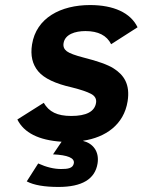

<svg xmlns="http://www.w3.org/2000/svg" viewBox="-20 -547 565 760"><path d="M309.3 11 309.4 10C397.2 -3.1 470.4 -53 485.1 -146C495.8 -213.3 470.5 -250.5 429.3 -276.5C406.6 -290.8 367.3 -305 311.5 -319C277.6 -327.7 255.2 -336 244.5 -344C233.8 -352 229.4 -362.7 231.6 -376C237.1 -411.2 277.4 -424 318.2 -424C368.8 -424 402.7 -406.7 419.9 -372L524.5 -439C497 -496.5 429.7 -527 336.5 -527C220.8 -527 123.5 -476.5 106.8 -371C99.9 -327.7 108.1 -292.2 131.4 -264.5C154.7 -236.8 199.2 -215.7 264.8 -201C299.5 -192.3 324.6 -183.8 340.3 -175.5C356 -167.2 362.6 -155.3 360.2 -140C354.7 -105.3 321.9 -88 261.9 -88C206.4 -88 173.9 -104.4 153.2 -140L48.7 -74C75 -21.3 133.4 8 223.8 14L189.9 64C248.1 66.7 275.6 78.3 272.3 99C269 119.8 247.5 122 221.7 122C193.7 122 163.5 114.7 131.2 100L85.9 171C113.6 185.7 155.4 193 211.4 193C304.8 193 356.3 162 366.2 100C373.8 51.7 347 20.2 309.3 11Z"/></svg>

Font: Fog Sans
Style: It
Weight: 700
Foundry: Intel Corporation
Version: Version 1.00